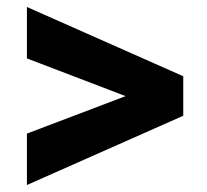

<svg xmlns="http://www.w3.org/2000/svg" viewBox="-20 -504 593 549"><path d="M504 -286V-173L57 25V-122L431 -264V-194L57 -337V-484Z"/></svg>

Font: Ysabeau SC Black
Style: Regular
Weight: 900
Designer: Christian Thalmann (Catharsis Fonts)
Version: Version 2.001;gftools[0.9.30]; featfreeze: smcp